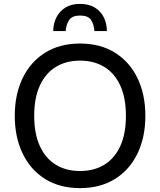

<svg xmlns="http://www.w3.org/2000/svg" viewBox="-20 -956 824 988"><path d="M56 -360Q56 -470 96.5 -554Q137 -638 212.5 -685Q288 -732 392 -732Q496 -732 571.5 -685Q647 -638 687.5 -554Q728 -470 728 -360Q728 -250 687.5 -166Q647 -82 571.5 -35Q496 12 392 12Q287 12 212 -35Q137 -82 96.5 -166Q56 -250 56 -360ZM156 -360Q156 -268 185 -204.5Q214 -141 267 -108.5Q320 -76 392 -76Q464 -76 517 -108.5Q570 -141 599 -204.5Q628 -268 628 -360Q628 -452 599 -515.5Q570 -579 517 -611.5Q464 -644 392 -644Q320 -644 267 -611.5Q214 -579 185 -515.5Q156 -452 156 -360ZM392 -936Q437 -936 468 -917Q499 -898 514.5 -866Q530 -834 530 -796H466Q463 -832 448 -854Q433 -876 392 -876Q352 -876 336.5 -854Q321 -832 318 -796H254Q254 -834 270 -866Q286 -898 316.5 -917Q347 -936 392 -936Z"/></svg>

Font: Kufam
Style: Regular
Weight: 400
Designer: Wael Morcos, Artur Schmal
Foundry: Original Type
Version: Version 1.301; ttfautohint (v1.8.3)